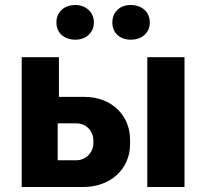

<svg xmlns="http://www.w3.org/2000/svg" viewBox="-20 -749 826 769"><path d="M504 -590C548 -590 580 -617 580 -659C580 -701 548 -729 504 -729C460 -729 430 -701 430 -659C430 -617 460 -590 504 -590ZM282 -590C323 -590 356 -617 356 -659C356 -701 323 -729 282 -729C237 -729 206 -701 206 -659C206 -617 237 -590 282 -590ZM67 0H313C424 0 501 -73 501 -172V-189C501 -287 427 -361 318 -361H216V-520H67ZM570 0H719V-520H570ZM211 -107V-255H285C325 -255 354 -225 354 -186V-176C354 -138 324 -107 285 -107Z"/></svg>

Font: Fixel Display Bold
Style: Bold
Weight: 700
Designer: AlfaBravo + MacPaw
Foundry: Kyrylo Tkachov, Marchela Mozhyna, Serhii Makarenko, Maria Weinstein, Zakhar Kryvoshyya
Version: Version 1.211